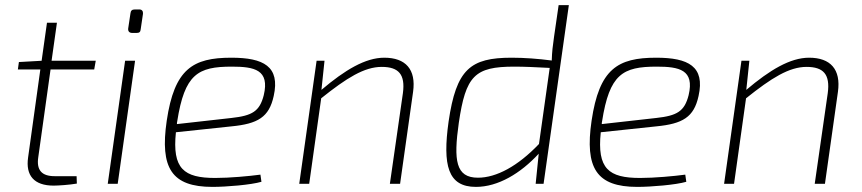

<svg xmlns="http://www.w3.org/2000/svg" viewBox="-20 -720 3378 752"><path d="M178 -448H349L355 -482H182L203 -631H164L143 -482L54 -477L50 -448H138L90 -103C80 -33 113 7 190 7C208 7 253 4 281 -1L280 -30H194C144 -30 122 -53 130 -105Z M526 -683H508C497 -683 492 -678 491 -668L482 -608C481 -597 487 -591 498 -591H515C526 -591 530 -595 531 -605L540 -666C541 -676 536 -683 526 -683ZM509 -482H470L402 0H441Z M886 -494C735 -494 663 -450 633 -247C606 -62 652 12 812 12C867 12 963 4 1004 -8L1000 -36C955 -30 880 -23 823 -23C700 -23 654 -59 669 -202L886 -225C990 -235 1034 -261 1052 -344C1078 -460 1012 -494 886 -494ZM1013 -347C997 -284 968 -267 887 -258L673 -234C673 -238 673 -241 674 -244C703 -430 755 -459 888 -459C976 -459 1037 -447 1013 -347Z M1485 -494C1411 -494 1331 -446 1239 -368L1251 -482H1220L1152 0H1191L1238 -335C1338 -415 1407 -458 1475 -458C1541 -458 1568 -429 1558 -355L1507 0H1547L1598 -361C1610 -448 1569 -494 1485 -494Z M2168 -700 2150 -576C2145 -541 2142 -517 2141 -483C2088 -490 2033 -494 1984 -494C1822 -494 1767 -449 1737 -244C1713 -72 1734 12 1844 12C1931 12 2019 -41 2090 -118L2078 0H2109L2208 -700ZM2091 -156C2008 -69 1924 -24 1852 -24C1765 -24 1756 -91 1777 -239C1804 -423 1839 -459 1994 -459C2035 -459 2075 -457 2133 -454Z M2550 -494C2399 -494 2327 -450 2297 -247C2270 -62 2316 12 2476 12C2531 12 2627 4 2668 -8L2664 -36C2619 -30 2544 -23 2487 -23C2364 -23 2318 -59 2333 -202L2550 -225C2654 -235 2698 -261 2716 -344C2742 -460 2676 -494 2550 -494ZM2677 -347C2661 -284 2632 -267 2551 -258L2337 -234C2337 -238 2337 -241 2338 -244C2367 -430 2419 -459 2552 -459C2640 -459 2701 -447 2677 -347Z M3149 -494C3075 -494 2995 -446 2903 -368L2915 -482H2884L2816 0H2855L2902 -335C3002 -415 3071 -458 3139 -458C3205 -458 3232 -429 3222 -355L3171 0H3211L3262 -361C3274 -448 3233 -494 3149 -494Z"/></svg>

Font: Exo 2 Extra Light
Style: Italic
Weight: 250
Italic angle: -8°
Designer: Natanael Gama
Version: Version 1.001;PS 001.001;hotconv 1.0.88;makeotf.lib2.5.64775